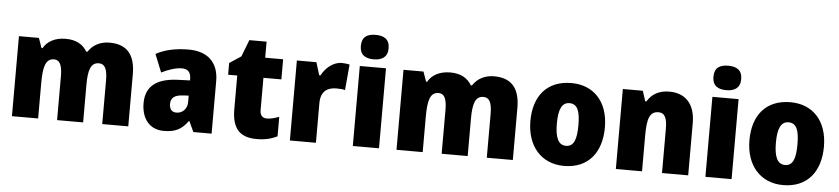

<svg xmlns="http://www.w3.org/2000/svg" viewBox="-45 -1044 5778 1322"><g transform="rotate(5 2844.0 -383.0)"><path d="M686 -563C621 -563 570 -535 539 -487H531C504 -533 458 -563 383 -563C308 -563 255 -532 229 -485H222L198 -553H60V0H241V-244C241 -358 257 -415 315 -415C354 -415 372 -381 372 -303V0H552V-260C552 -362 569 -415 625 -415C664 -415 684 -384 684 -303V0H864V-360C864 -500 802 -563 686 -563Z M1233 -563C1142 -563 1067 -546 1007 -513L1057 -389C1109 -415 1158 -430 1198 -430C1237 -430 1260 -410 1260 -362V-352L1175 -349C1032 -343 955 -287 955 -169C955 -59 1014 10 1109 10C1193 10 1234 -15 1277 -73H1280L1314 0H1440V-363C1440 -494 1362 -563 1233 -563ZM1222 -245 1260 -247V-202C1260 -155 1227 -123 1186 -123C1156 -123 1137 -141 1137 -179C1137 -220 1161 -242 1222 -245Z M1810 -137C1779 -137 1762 -155 1762 -191V-414H1886V-553H1762V-664H1643L1598 -548L1518 -495V-414H1581V-182C1581 -39 1643 10 1752 10C1814 10 1854 -2 1894 -21V-156C1864 -145 1838 -137 1810 -137Z M2291 -563C2231 -563 2178 -516 2152 -465H2143L2116 -553H1981V0H2161V-274C2161 -364 2216 -385 2270 -385C2299 -385 2316 -383 2329 -379L2345 -557C2330 -560 2309 -563 2291 -563Z M2507 -776C2449 -776 2411 -755 2411 -691C2411 -629 2450 -607 2507 -607C2562 -607 2603 -629 2603 -691C2603 -755 2563 -776 2507 -776ZM2597 -553H2416V0H2597Z M3344 -563C3279 -563 3228 -535 3197 -487H3189C3162 -533 3116 -563 3041 -563C2966 -563 2913 -532 2887 -485H2880L2856 -553H2718V0H2899V-244C2899 -358 2915 -415 2973 -415C3012 -415 3030 -381 3030 -303V0H3210V-260C3210 -362 3227 -415 3283 -415C3322 -415 3342 -384 3342 -303V0H3522V-360C3522 -500 3460 -563 3344 -563Z M4134 -278C4134 -461 4028 -563 3879 -563C3710 -563 3619 -452 3619 -278C3619 -107 3717 10 3876 10C4047 10 4134 -109 4134 -278ZM3802 -277C3802 -375 3825 -424 3877 -424C3932 -424 3951 -375 3951 -278C3951 -180 3932 -129 3878 -129C3824 -129 3802 -181 3802 -277Z M4555 -563C4484 -563 4434 -534 4403 -482H4395L4372 -553H4234V0H4415V-246C4415 -362 4431 -415 4493 -415C4538 -415 4553 -377 4553 -304V0H4734V-360C4734 -497 4663 -563 4555 -563Z M4944 -776C4886 -776 4848 -755 4848 -691C4848 -629 4887 -607 4944 -607C4999 -607 5040 -629 5040 -691C5040 -755 5000 -776 4944 -776ZM5034 -553H4853V0H5034Z M5648 -278C5648 -461 5542 -563 5393 -563C5224 -563 5133 -452 5133 -278C5133 -107 5231 10 5390 10C5561 10 5648 -109 5648 -278ZM5316 -277C5316 -375 5339 -424 5391 -424C5446 -424 5465 -375 5465 -278C5465 -180 5446 -129 5392 -129C5338 -129 5316 -181 5316 -277Z"/></g></svg>

Font: Noto Sans Telugu SemiCondensed Black
Style: Regular
Weight: 900
Width: 4
Designer: Jelle Bosma - Monotype Design Team
Foundry: Monotype Imaging Inc.
Version: Version 2.005